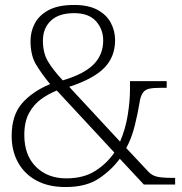

<svg xmlns="http://www.w3.org/2000/svg" viewBox="-20 -744 733 774"><path d="M244 10Q175 10 126.5 -16.5Q78 -43 52.5 -89.5Q27 -136 27 -196Q27 -279 68.5 -327Q110 -375 182 -405Q149 -445 126 -482.5Q103 -520 103 -579Q103 -617 120.5 -650Q138 -683 176.5 -703.5Q215 -724 279 -724Q337 -724 373.5 -704Q410 -684 427 -651.5Q444 -619 444 -582Q444 -515 400.5 -470.5Q357 -426 259 -394L464 -173Q486 -224 495 -280.5Q504 -337 504 -382V-417H652V-390H628Q599 -390 582 -386.5Q565 -383 555.5 -369.5Q546 -356 542 -327Q535 -285 523 -236.5Q511 -188 489 -147L578 -52Q592 -37 612 -32Q632 -27 673 -27H686V0H560L463 -104Q429 -58 378 -24Q327 10 244 10ZM233 -420Q318 -445 357 -484Q396 -523 396 -581Q396 -626 367 -658.5Q338 -691 279 -691Q217 -691 185 -660.5Q153 -630 153 -580Q153 -531 173 -497Q193 -463 233 -420ZM247 -25Q317 -25 364 -55Q411 -85 441 -129L209 -379Q176 -366 146 -344.5Q116 -323 97 -288Q78 -253 78 -200Q78 -118 125 -71.5Q172 -25 247 -25Z"/></svg>

Font: Noto Serif Tibetan ExtraLight
Style: Regular
Weight: 200
Designer: Monotype Design Team
Foundry: Monotype Imaging Inc.
Version: Version 2.103; ttfautohint (v1.8.4.7-5d5b)